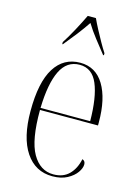

<svg xmlns="http://www.w3.org/2000/svg" viewBox="-118 -832 658 908"><g transform="rotate(15 211.5 -378.0)"><path d="M230 10Q146 10 98.5 -61Q51 -132 51 -262Q51 -403 95 -473Q139 -543 220 -543Q296 -543 336.5 -476Q377 -409 377 -293V-278H93Q92 -131 129.5 -65.5Q167 0 232 0Q280 0 308.5 -28.5Q337 -57 347 -105Q362 -100 362 -83Q362 -65 347 -43.5Q332 -22 302.5 -6Q273 10 230 10ZM336 -288Q335 -405 308 -469Q281 -533 220 -533Q157 -533 126.5 -470Q96 -407 93 -288ZM114 -616Q133 -645 156.5 -688.5Q180 -732 196 -766H236Q246 -744 260.5 -716.5Q275 -689 290 -662.5Q305 -636 318 -616V-606H314Q288 -639 262.5 -671.5Q237 -704 217 -737Q194 -703 170 -672Q146 -641 117 -606H114Z"/></g></svg>

Font: Noto Serif Display Condensed ExtraLight
Style: Regular
Weight: 200
Width: 3
Designer: Monotype Design Team
Foundry: Monotype Imaging Inc.
Version: Version 2.009